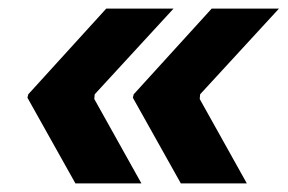

<svg xmlns="http://www.w3.org/2000/svg" viewBox="-20 -498 673 448"><path d="M156 -70H310L200 -267L201 -278L385 -478H228L46 -278L44 -270ZM402 -70H556L446 -267L447 -278L631 -478H474L292 -278L290 -270Z"/></svg>

Font: Fixel Display 20240404
Style: Bold Italic
Weight: 700
Italic angle: -10°
Designer: AlfaBravo + MacPaw
Foundry: Kyrylo Tkachov, Marchela Mozhyna, Serhii Makarenko, Maria Weinstein, Zakhar Kryvoshyya
Version: Version 1.211;Glyphs 3.2 (3225)